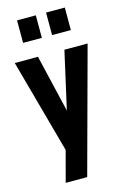

<svg xmlns="http://www.w3.org/2000/svg" viewBox="-142 -843 710 1087"><g transform="rotate(-15 212.5 -300.0)"><path d="M102 180 150 0 -1 -550H135L228 -155H201L290 -550H426L228 180ZM74 -648V-780H184V-648ZM244 -648V-780H354V-648Z"/></g></svg>

Font: Mohave Light
Style: Regular
Weight: 300
Designer: Gumpita Rahayu
Foundry: Tokotype
Version: Version 2.003